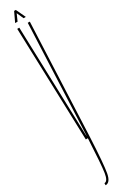

<svg xmlns="http://www.w3.org/2000/svg" viewBox="-248 -668 587 886"><g transform="rotate(-30 45.0 -225.0)"><path d="M34 0 15 -600H26L44.5 -14H45.5L71 -600H82L56 0ZM7.5 229V218Q25.5 218 31.8 177.8Q38 137.5 45 -1L56 0Q49 143 40.8 186Q32.5 229 7.5 229ZM20 -628 44 -679H53L77 -628H65L49 -664L33 -628Z"/></g></svg>

Font: Anybody UltraCondensed Thin
Style: Regular
Weight: 100
Width: 1
Designer: Tyler Finck
Foundry: Etcetera Type Company
Version: Version 1.110